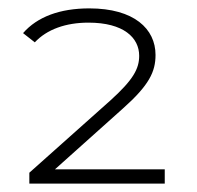

<svg xmlns="http://www.w3.org/2000/svg" viewBox="-20 -765 470 458"><path d="M273 -506C273 -506 111 -361 111 -361C111 -361 373 -361 373 -361C373 -361 373 -327 373 -327C373 -327 50 -327 50 -327C50 -327 50 -353 50 -353C50 -353 244 -526 244 -526C298 -575 312 -601 312 -632C312 -675 275 -711 191 -711C137 -711 92 -695 63 -664C63 -664 35 -686 35 -686C69 -725 123 -745 193 -745C300 -745 351 -696 351 -634C351 -594 336 -562 273 -506Z"/></svg>

Font: TamingNoise
Style: Regular
Weight: 500
Designer: Julieta Ulanovsky
Foundry: Julieta Ulanovsky
Version: ""